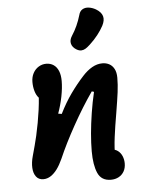

<svg xmlns="http://www.w3.org/2000/svg" viewBox="-59 -881 738 974"><g transform="rotate(-5 310.0 -394.0)"><path d="M381.5 -106.2Q381.5 -146.9 385.8 -196.4Q390.2 -245.8 398.6 -299.7Q407 -353.6 419.3 -405.6L408.2 -408.9Q356.4 -334.7 306.8 -245.5Q257.1 -156.3 225.2 -82.3L224 -79.8Q210.9 -50.8 195.9 -30.4Q180.9 -10 163.1 1.8Q145.3 13.5 125.4 13.5Q101.4 13.5 88.4 -3.6Q75.3 -20.7 73.9 -48.5Q72.4 -76.2 81.7 -109Q95.9 -158.8 107.7 -208.5Q122.5 -273.8 131.3 -338.2Q140.2 -402.7 140.2 -466.2L168.1 -387.5Q149.9 -387.5 137.5 -400.7Q125.2 -413.9 118.8 -435.6Q112.4 -457.3 112.4 -482.2Q112.4 -507.5 122.9 -527.2Q133.3 -546.8 151.2 -557.8Q169 -568.7 189.8 -568.7Q211.5 -568.7 227.5 -557.8Q243.5 -547 252.2 -526Q260.8 -504.9 260.8 -475Q260.8 -439.7 252.2 -395.9Q243.5 -352.2 228.6 -311.2L246.6 -308.3Q274.3 -364.2 306 -408.7Q337.8 -453.2 372.4 -491Q395.8 -516.8 421.4 -531.5Q447 -546.1 473.9 -546.1Q492.9 -546.1 508.5 -538Q524.2 -529.8 533.8 -512.1Q543.4 -494.3 543.4 -466.8Q543.4 -431.8 538.5 -393.4Q533.5 -355 522.7 -289.9Q510.5 -219.6 503.9 -168Q497.2 -116.4 497.2 -66.2L481.2 -106.1Q500.3 -106.1 514.4 -95.5Q528.5 -84.9 535.8 -67.6Q543 -50.2 543 -30.5Q543 -7.4 533.3 9.9Q523.6 27.2 506.1 36.7Q488.7 46.2 466.3 46.2Q417.8 46.2 399.7 5.2Q381.5 -35.8 381.5 -106.2ZM419.7 -646.8Q442.8 -668.2 460.4 -690.7Q478 -713.1 490.2 -735.8Q504.5 -763.2 498.4 -784.3Q492.2 -805.4 465.8 -821.2Q447.5 -831.6 429.2 -833.8Q410.8 -836 397.2 -827.7Q383.6 -819.4 378.9 -800.1Q362.8 -744.5 332.6 -698.2Q319.3 -677.5 324.1 -658.8Q328.9 -640 349.8 -627.6Q362.8 -620.1 374.1 -620.6Q385.4 -621.2 395.7 -627.6Q406 -634 419.7 -646.8Z"/></g></svg>

Font: Monaspace Radon Var
Style: Regular
Weight: 400
Designer: Riley Cran and the Lettermatic Team
Version: Version 1.000 (Monaspace Radon Var)